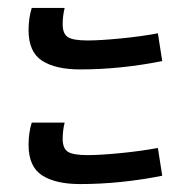

<svg xmlns="http://www.w3.org/2000/svg" viewBox="-20 -534 480 484"><path d="M52 -458Q52 -488 60 -514H143Q138 -494 138 -473Q138 -449 151 -440.5Q164 -432 201 -432Q232 -432 283.5 -437Q335 -442 378 -450L389 -380Q283 -359 182 -359Q120 -359 86 -381Q52 -403 52 -458ZM52 -169Q52 -199 60 -225H143Q138 -205 138 -184Q138 -160 151 -151.5Q164 -143 201 -143Q232 -143 283.5 -148Q335 -153 378 -161L389 -91Q283 -70 182 -70Q120 -70 86 -92Q52 -114 52 -169Z"/></svg>

Font: FiraGO
Style: Regular
Weight: 400
Designer: bBox Type
Foundry: bBox Type GmbH
Version: Version 1.001;April 20, 2020;FontCreator 12.0.0.2555 64-bit